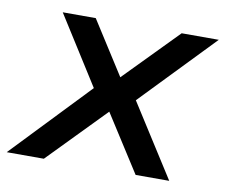

<svg xmlns="http://www.w3.org/2000/svg" viewBox="-79 -572 761 647"><g transform="rotate(10 301.0 -248.5)"><path d="M-18 0 253 -284 258 -225 86 -497H199L317 -312H312L493 -497H620L360 -227L359 -281L538 0H423L297 -197H301L109 0Z"/></g></svg>

Font: Nunito Sans 7pt SemiExpanded Medium
Style: Italic
Weight: 500
Width: 6
Italic angle: -9°
Designer: Vernon Adams
Foundry: Vernon Adams
Version: Version 3.101;gftools[0.9.27]